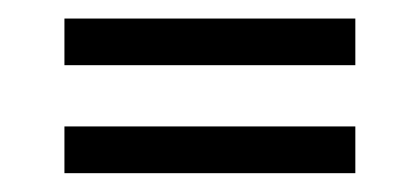

<svg xmlns="http://www.w3.org/2000/svg" viewBox="-20 -387 448 205"><path d="M48.8 -202.1V-252H359.4V-202.1ZM48.8 -317.4V-367.2H359.4V-317.4Z"/></svg>

Font: Post No Bills Jaffna
Style: Regular
Weight: 400
Designer: Kosala Senevirathne, Siva Puranthara, Lasantha Premarathna, Tharique Azeez
Foundry: Mooniak
Version: Version 1.220 ; ttfautohint (v1.6)